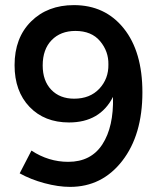

<svg xmlns="http://www.w3.org/2000/svg" viewBox="-20 -726 623 751"><path d="M103 -137Q170 -93 247 -93Q336 -93 380.5 -161.5Q425 -230 422 -347Q371 -247 250 -247Q154 -247 95.5 -308Q37 -369 37 -471Q37 -578 101.5 -642Q166 -706 269 -706Q391 -706 464 -615Q537 -524 537 -365Q537 -198 458 -96.5Q379 5 254 5Q208 5 154 -9.5Q100 -24 57 -48ZM275 -605Q217 -605 182 -569Q147 -533 147 -470Q147 -410 180.5 -375Q214 -340 270 -340Q332 -340 368.5 -379Q405 -418 404 -474Q405 -525 371.5 -565Q338 -605 275 -605Z"/></svg>

Font: Steamflix Grotesk
Style: Regular
Weight: 400
Designer: Julieta Ulanovsky
Foundry: Julieta Ulanovsky
Version: Version 4.000;PS 004.000;hotconv 1.0.88;makeotf.lib2.5.64775